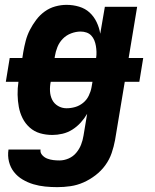

<svg xmlns="http://www.w3.org/2000/svg" viewBox="-20 -548 640 791"><path d="M216 223Q191 223 166 220.5Q141 218 117.5 211Q94 204 73 191.5Q52 179 37.5 160.5Q23 142 17 118Q11 94 15 68H147Q145 81 154 91Q163 101 175 105.5Q187 110 199.5 111.5Q212 113 225 113Q244 113 262.5 105Q281 97 294 81.5Q307 66 314 48Q321 30 324 11L339 -79Q328 -60 312.5 -43Q297 -26 278 -14Q259 -2 237.5 3Q216 8 196 8Q169 8 145 1Q121 -6 102.5 -22.5Q84 -39 73 -61Q62 -83 57.5 -107.5Q53 -132 52.5 -158Q52 -184 56 -211H4L20 -309H72L76 -334Q80 -357 86 -380Q92 -403 103 -424.5Q114 -446 129 -466Q144 -486 164 -500.5Q184 -515 207.5 -521.5Q231 -528 254 -528Q281 -528 306 -520.5Q331 -513 349 -496.5Q367 -480 378 -457Q389 -434 393 -409L412 -520H545L510 -309H570L554 -211H494L454 29Q449 56 440 82.5Q431 109 414 132.5Q397 156 373.5 174Q350 192 324 203.5Q298 215 270.5 219Q243 223 216 223ZM376 -309Q378 -322 377.5 -334.5Q377 -347 375 -359Q373 -371 368.5 -382Q364 -393 356 -401.5Q348 -410 336.5 -414Q325 -418 312 -418Q293 -418 273 -410.5Q253 -403 238.5 -388Q224 -373 216.5 -354Q209 -335 206 -316L205 -309ZM254 -102Q272 -102 289.5 -107Q307 -112 322 -124Q337 -136 345.5 -153.5Q354 -171 357 -188L361 -211H189Q185 -192 186 -172.5Q187 -153 195 -137Q203 -121 219 -111.5Q235 -102 254 -102Z"/></svg>

Font: Iosevka HT Extrabold Extended
Style: Italic
Weight: 800
Width: 7
Italic angle: -9°
Monospace: yes
Designer: Belleve Invis
Foundry: Belleve Invis
Version: Version 32.3.0; ttfautohint (v1.8.4)